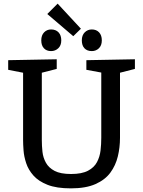

<svg xmlns="http://www.w3.org/2000/svg" viewBox="-20 -1026 787 1056"><path d="M455 -695 722 -700V-647L640 -626V-268Q640 -215 628 -165.5Q616 -116 587 -76.5Q558 -37 505 -13.5Q452 10 370 10Q291 10 241.5 -9.5Q192 -29 164 -60.5Q136 -92 124 -128.5Q112 -165 109.5 -198.5Q107 -232 107 -256V-626L25 -642V-695L292 -700V-647L210 -626V-256Q210 -224 213.5 -191.5Q217 -159 232.5 -131Q248 -103 280.5 -86Q313 -69 371 -69Q430 -69 464 -87Q498 -105 513.5 -134.5Q529 -164 533 -198.5Q537 -233 537 -268V-627L455 -642ZM383 -827 240 -949 297 -1006 425 -868ZM485 -745Q459 -745 444.5 -760.5Q430 -776 430 -804Q430 -832 446 -848Q462 -864 485 -864Q510 -864 525 -848Q540 -832 540 -804Q540 -776 524 -760.5Q508 -745 485 -745ZM261 -745Q236 -745 221.5 -760.5Q207 -776 207 -804Q207 -832 222.5 -848Q238 -864 261 -864Q287 -864 302 -848Q317 -832 317 -804Q317 -776 300.5 -760.5Q284 -745 261 -745Z"/></svg>

Font: Bitter Medium
Style: Regular
Weight: 500
Designer: Sol Matas, and Bitter project Authors
Foundry: Sol Matas
Version: Version 2.001